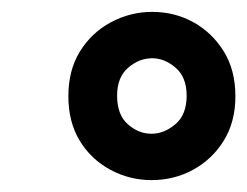

<svg xmlns="http://www.w3.org/2000/svg" viewBox="-20 -732 416 323"><path d="M235 -429Q198 -429 165.5 -446.5Q133 -464 114 -495.5Q95 -527 95 -570Q95 -614 114.5 -645.5Q134 -677 166.5 -694.5Q199 -712 236 -712Q274 -712 305.5 -694.5Q337 -677 356.5 -645.5Q376 -614 376 -570Q376 -527 356.5 -495.5Q337 -464 305 -446.5Q273 -429 235 -429ZM235 -507Q256 -507 275 -523Q294 -539 294 -571Q294 -602 275.5 -618Q257 -634 236 -634Q214 -634 195.5 -618Q177 -602 177 -571Q177 -539 195 -523Q213 -507 235 -507Z"/></svg>

Font: DM Sans 10pt SemiBold
Style: Italic
Weight: 600
Italic angle: -10°
Version: Version 4.004;gftools[0.9.30]